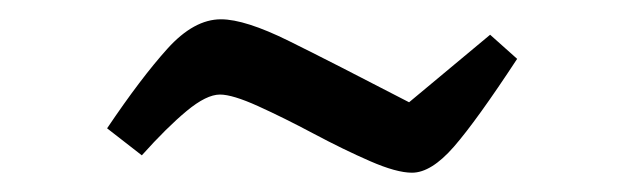

<svg xmlns="http://www.w3.org/2000/svg" viewBox="-20 -359 639 199"><path d="M407 -180Q391 -180 363.5 -192Q336 -204 305 -220.5Q274 -237 247.5 -249Q221 -261 208 -261Q194 -261 173.5 -244Q153 -227 127 -198L91 -226Q126 -278 153.5 -308.5Q181 -339 209 -339Q234 -339 279.5 -316.5Q325 -294 404 -253L488 -323L516 -298Q474 -234 450.5 -207Q427 -180 407 -180Z"/></svg>

Font: Eczar
Style: Regular
Weight: 400
Designer: Vaibhav Singh
Foundry: Rosetta Type Foundry
Version: Version 2.000